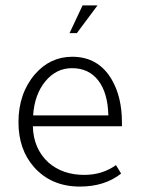

<svg xmlns="http://www.w3.org/2000/svg" viewBox="-20 -675 552 707"><path d="M429 -210H101Q103 -127 159 -76Q211 -31 290 -31Q357 -31 407 -67L426 -36Q366 12 274 12Q169 12 105 -60Q48 -125 48 -225Q48 -331 109 -402Q165 -466 246 -466Q343 -466 392 -381Q429 -317 429 -224ZM102 -250H379Q377 -333 342 -378.5Q307 -424 245 -424Q187 -424 147 -375.5Q107 -327 102 -250ZM339 -655 263 -553H236L284 -655Z"/></svg>

Font: Tajawal Light
Style: Regular
Weight: 300
Designer: Boutros Fonts
Foundry: Created by Boutros International 2017
Version: Version 1.700